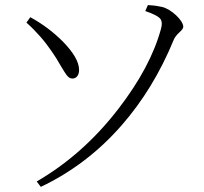

<svg xmlns="http://www.w3.org/2000/svg" viewBox="-20 -716 794 748"><path d="M139 12C259 -45 364 -125 454 -228C537 -323 604 -433 656 -559C660 -570 668 -580 680 -591C689 -599 694 -606 694 -612C694 -636 647 -681 611 -689C598 -692 581 -695 558 -696H556L546 -673C578 -662 598 -652 606 -641C611 -633 612 -620 607 -603C580 -504 525 -401 442 -293C349 -172 242 -78 123 -9ZM262 -410C279 -410 289 -425 288 -446C287 -476 266 -512 225 -554C188 -591 146 -623 98 -649L83 -628C122 -593 155 -555 182 -515C192 -501 204 -482 217 -459C228 -441 235 -429 240 -423C247 -414 254 -410 262 -410Z"/></svg>

Font: AllPunType Light
Style: Regular
Weight: 300
Version: 1.0